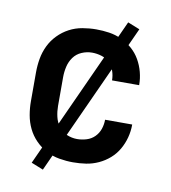

<svg xmlns="http://www.w3.org/2000/svg" viewBox="-76 -659 702 788"><g transform="rotate(10 275.0 -265.0)"><path d="M271 12Q243 12 214 7Q185 2 159.5 -11.5Q134 -25 113.5 -46Q93 -67 80.5 -93Q68 -119 63 -147.5Q58 -176 58 -205V-325Q58 -354 63 -382.5Q68 -411 80.5 -437Q93 -463 113.5 -484Q134 -505 159.5 -518.5Q185 -532 214 -537Q243 -542 271 -542Q299 -542 325.5 -538Q352 -534 377 -522.5Q402 -511 422.5 -493Q443 -475 456.5 -451.5Q470 -428 477 -401.5Q484 -375 484 -348V-347H371Q371 -367 364.5 -386Q358 -405 344 -419Q330 -433 310.5 -439Q291 -445 271 -445Q249 -445 228 -436Q207 -427 194 -409Q181 -391 176 -369Q171 -347 171 -325V-205Q171 -183 176 -161Q181 -139 194 -121Q207 -103 228 -94Q249 -85 271 -85Q291 -85 310.5 -91Q330 -97 344 -111Q358 -125 364.5 -144Q371 -163 371 -183H484V-182Q484 -155 477 -128.5Q470 -102 456.5 -78.5Q443 -55 422.5 -37Q402 -19 377 -7.5Q352 4 325.5 8Q299 12 271 12ZM155 63 105 43 395 -593 445 -573Z"/></g></svg>

Font: Lode
Style: Bold
Weight: 700
Monospace: yes
Designer: Belleve Invis
Foundry: Belleve Invis
Version: Version 29.2.0; ttfautohint (v1.8.3)